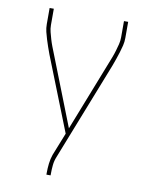

<svg xmlns="http://www.w3.org/2000/svg" viewBox="-83 -581 666 857"><g transform="rotate(10 250.0 -152.5)"><path d="M187 215V208Q187 186 189.5 164.5Q192 143 199 123L240 20L107 -316Q101 -332 95.5 -348Q90 -364 85 -380Q80 -396 76 -412.5Q72 -429 72 -447V-520H91V-446Q91 -430 95 -414.5Q99 -399 103.5 -383.5Q108 -368 114 -352.5Q120 -337 126 -322L250 -6L374 -322Q380 -337 386 -352.5Q392 -368 396.5 -383.5Q401 -399 405 -414.5Q409 -430 409 -447V-520H428V-447Q428 -429 424 -412.5Q420 -396 415 -380Q410 -364 404.5 -348Q399 -332 393 -316L218 129Q210 148 208 168Q206 188 206 208V215Z"/></g></svg>

Font: Iosevka Curly Thin
Style: Regular
Weight: 100
Monospace: yes
Designer: Belleve Invis
Foundry: Belleve Invis
Version: Version 22.1.2; ttfautohint (v1.8.4)